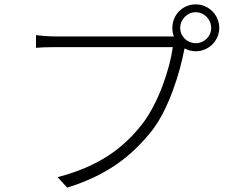

<svg xmlns="http://www.w3.org/2000/svg" viewBox="-20 -837 1040 880"><path d="M877 -639C838 -639 806 -670 806 -709C806 -748 838 -781 877 -781C916 -781 948 -748 948 -709C948 -670 916 -639 877 -639ZM234 -670C201 -670 171 -673 145 -676V-618C171 -620 197 -621 233 -621H772C758 -519 706 -365 633 -270C547 -159 435 -75 244 -25L288 23C474 -35 585 -123 677 -239C753 -337 804 -501 825 -611L826 -615C841 -607 858 -602 877 -602C936 -602 985 -650 985 -709C985 -769 936 -817 877 -817C817 -817 770 -769 770 -709C770 -695 772 -682 777 -670C771 -670 764 -670 758 -670Z"/></svg>

Font: Noto Sans CJK KR Light
Style: Regular
Weight: 300
Designer: Ryoko NISHIZUKA (kana & ideographs); Paul D. Hunt (Latin, Greek & Cyrillic); Wenlong ZHANG (bopomofo); Sandoll Communica
Foundry: Adobe Systems Incorporated
Version: Version 1.004;PS 1.004;hotconv 1.0.82;makeotf.lib2.5.63406